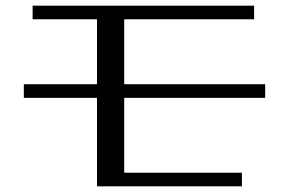

<svg xmlns="http://www.w3.org/2000/svg" viewBox="-20 -651 1027 677"><path d="M915 -354H418V-583H876V-631H95V-583H322V-354H64V-306H322V6H833V-42H418V-306H915Z"/></svg>

Font: LXGW Marker Gothic
Style: Regular
Weight: 400
Version: Version 1.001